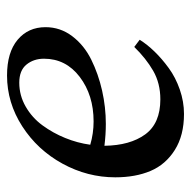

<svg xmlns="http://www.w3.org/2000/svg" viewBox="-19 -512 533 535"><g transform="rotate(90 247.5 -244.5)"><path d="M110.8 -352.1 90.8 -367.2Q103.5 -387.7 123.5 -408.4Q143.6 -429.2 169.7 -448.2Q195.8 -467.3 229.5 -479Q263.2 -490.7 297.4 -490.7Q357.4 -490.7 397.9 -465.1Q438.5 -439.5 456.3 -397.5Q474.1 -355.5 474.1 -299.3Q474.1 -221.7 436 -152.1Q397.9 -82.5 332 -40Q266.1 2.4 190.4 2.4Q126 2.4 90.8 -27.1Q55.7 -56.6 55.7 -105Q55.7 -146 80.8 -179.2Q106 -212.4 146 -232.2Q186 -252 232.4 -262.5Q278.8 -272.9 325.2 -272.9Q355 -272.9 386.2 -269Q385.3 -340.3 354.5 -382.6Q323.7 -424.8 256.8 -424.8Q211.9 -424.8 177.2 -404.8Q142.6 -384.8 110.8 -352.1ZM210.4 -31.7Q246.1 -31.7 277.1 -49.6Q308.1 -67.4 329.3 -96.4Q350.6 -125.5 364.5 -159.7Q378.4 -193.8 383.3 -229.5Q351.6 -238.8 318.4 -238.8Q245.1 -238.8 194.3 -200.2Q143.6 -161.6 143.6 -100.6Q143.6 -71.8 159.9 -51.8Q176.3 -31.7 210.4 -31.7Z"/></g></svg>

Font: Flanker
Style: Italic
Weight: 400
Italic angle: -12°
Designer: Flanker
Version: Version 2.027